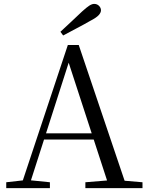

<svg xmlns="http://www.w3.org/2000/svg" viewBox="-20 -965 758 985"><path d="M290 -802Q320 -829 347.5 -855.5Q375 -882 401 -906Q424 -927 438 -936Q452 -945 463 -945Q478 -945 488 -935Q498 -925 498 -912Q498 -900 486 -887Q474 -874 443 -858Q410 -839 374.5 -820.5Q339 -802 304 -783ZM12 0V-30L110 -41H127L236 -30V0ZM84 0 328 -734H384L632 0H542L322 -675H342L338 -661L126 0ZM192 -249 196 -281H500L504 -249ZM418 0V-30L552 -41H581L711 -30V0Z"/></svg>

Font: Noto Serif KR ExtraLight
Style: Regular
Weight: 400
Version: Version 2.002-H1;hotconv 1.1.0;makeotfexe 2.6.0